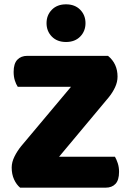

<svg xmlns="http://www.w3.org/2000/svg" viewBox="-20 -867 600 887"><path d="M73 0Q56 -14 45 -38Q34 -62 34 -93Q34 -118 47 -144Q60 -170 78 -192L308 -466H62Q54 -478 48.5 -495.5Q43 -513 43 -535Q43 -573 60 -591Q77 -609 106 -609H479Q523 -573 523 -513Q523 -488 511.5 -463.5Q500 -439 482 -417L253 -143H511Q518 -131 524 -113Q530 -95 530 -73Q530 -35 513.5 -17.5Q497 0 468 0ZM375 -760Q375 -723 350.5 -698Q326 -673 285 -673Q244 -673 219.5 -698Q195 -723 195 -760Q195 -797 219.5 -822Q244 -847 285 -847Q326 -847 350.5 -822Q375 -797 375 -760Z"/></svg>

Font: Baloo Thambi 2 ExtraBold
Style: Regular
Weight: 800
Designer: Aadarsh Rajan and Ek Type
Foundry: Ek Type
Version: Version 1.640;hotconv 1.0.111;makeotfexe 2.5.65597; ttfautoh